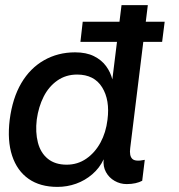

<svg xmlns="http://www.w3.org/2000/svg" viewBox="-20 -720 702 752"><path d="M304 -635H625L615 -556H295ZM386 -96Q370 -62 341.5 -37.5Q313 -13 278 -0.5Q243 12 205 12Q137 12 92 -19.5Q47 -51 27.5 -110Q8 -169 18 -251Q29 -336 63.5 -394.5Q98 -453 152.5 -484Q207 -515 274 -515Q318 -515 348 -500Q378 -485 395.5 -461Q413 -437 420 -409L456 -700H559L490 -140Q486 -110 498 -98Q510 -86 547 -94L537 -12Q526 -6 510.5 -2.5Q495 1 476 1Q451 1 429 -11.5Q407 -24 395 -46Q383 -68 386 -96ZM241 -75Q284 -75 318 -98.5Q352 -122 373.5 -161.5Q395 -201 401 -251Q411 -328 380 -378Q349 -428 282 -428Q238 -428 204.5 -404.5Q171 -381 151 -341.5Q131 -302 124 -252Q118 -202 128.5 -161.5Q139 -121 167.5 -98Q196 -75 241 -75Z"/></svg>

Font: Inclusive Sans Medium
Style: Italic
Weight: 500
Italic angle: -7°
Designer: Olivia King
Foundry: Olivia King
Version: Version 2.004